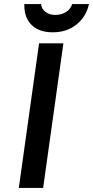

<svg xmlns="http://www.w3.org/2000/svg" viewBox="-20 -919 455 939"><path d="M191 0 290 -707H171L72 0ZM238 -761Q307 -761 354.5 -799.5Q402 -838 415 -899H333Q325 -874 302.5 -860Q280 -846 250 -846Q222 -846 202.5 -861Q183 -876 181 -899H99V-893Q99 -831 135.5 -796Q172 -761 238 -761Z"/></svg>

Font: Brisa Sans Medium
Style: Italic
Weight: 600
Italic angle: -8°
Designer: Dalton Maag Ltd
Foundry: Dalton Maag Ltd
Version: Version 1.101;July 10, 2019;FontCreator 11.5.0.2425 64-bit